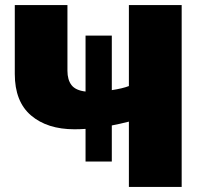

<svg xmlns="http://www.w3.org/2000/svg" viewBox="-20 -733 790 753"><path d="M315.5 -99.5V-227.5Q293.5 -226 272 -226Q165.5 -226 101.8 -280.2Q38 -334.5 38 -443V-713H244.5V-455.5Q244.5 -420 260.5 -399.2Q276.5 -378.5 315.5 -374V-593.5H418.5V-379.5Q461 -386 485.5 -395.5V-713H692.5V0H485.5V-256Q450 -247 418.5 -241V-99.5Z"/></svg>

Font: Heraclito ExtraBold
Style: Regular
Weight: 800
Designer: Kostas Bartsokas (font) & Cristiano Sobral (main changes)
Foundry: Kostas Bartsokas (font) & Cristiano Sobral (main changes)
Version: Version 1.00;July 8, 2020;FontCreator 13.0.0.2655 64-bit